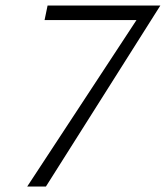

<svg xmlns="http://www.w3.org/2000/svg" viewBox="-20 -678 603 698"><path d="M79 0 488 -623 514 -605H142L153 -658H563L147 0Z"/></svg>

Font: Ysabeau Infant Light
Style: Italic
Weight: 300
Italic angle: -12°
Designer: Christian Thalmann (Catharsis Fonts)
Version: Version 2.001;gftools[0.9.30]; featfreeze: ss01,ss02,lnum